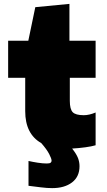

<svg xmlns="http://www.w3.org/2000/svg" viewBox="-20 -750 550 990"><path d="M249 220Q223 220 191 216Q159 212 127 208V80Q149 85 175 89Q201 93 221 93Q237 93 241.5 88.5Q246 84 246 79Q246 68 233.5 44Q221 20 193 -12Q110 -59 110 -177V-349H22V-540H126L162 -713L338 -730V-540H473V-349H340V-230Q340 -187 355 -171.5Q370 -156 412 -156Q440 -156 473 -170V-1Q453 5 420 9.5Q387 14 352 16Q374 44 382 64.5Q390 85 390 107Q390 161 351.5 190.5Q313 220 249 220Z"/></svg>

Font: Encode Sans Wide
Style: Black
Weight: 900
Designer: Pablo Impallari, Andres Torresi
Foundry: Pablo Impallari, Andres Torresi
Version: Version 1.000; ttfautohint (v1.00) -l 8 -r 50 -G 200 -x 14 -